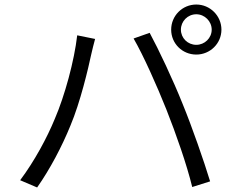

<svg xmlns="http://www.w3.org/2000/svg" viewBox="-20 -824 1040 848"><path d="M779 -693C779 -730 809 -761 847 -761C884 -761 915 -730 915 -693C915 -656 884 -626 847 -626C809 -626 779 -656 779 -693ZM736 -693C736 -632 785 -583 847 -583C908 -583 958 -632 958 -693C958 -754 908 -804 847 -804C785 -804 736 -754 736 -693ZM222 -299C188 -216 132 -112 69 -28L144 4C201 -77 254 -178 291 -269C335 -373 370 -523 383 -584C388 -605 394 -631 400 -652L321 -668C308 -555 266 -401 222 -299ZM715 -340C757 -234 805 -97 829 2L908 -23C881 -112 828 -264 787 -364C744 -472 680 -607 641 -679L570 -654C613 -580 674 -443 715 -340Z"/></svg>

Font: Noto Sans CJK HK DemiLight
Style: Regular
Weight: 350
Designer: Ryoko NISHIZUKA 西塚涼子 (kana, bopomofo & ideographs); Paul D. Hunt (Latin, Greek & Cyrillic); Sandoll Communications 산돌커뮤니
Foundry: Adobe
Version: Version 2.004;hotconv 1.0.118;makeotfexe 2.5.65603